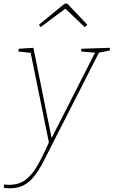

<svg xmlns="http://www.w3.org/2000/svg" viewBox="-70 -784 616 1040"><path d="M-50 233 -47 215Q-40 216 -33.5 216.5Q-27 217 -20 217Q33 217 69 189.5Q105 162 135 109Q165 56 198 -20L196 -7L95 -503L103 -497L29 -505L32 -520L111 -525L211 -29H206L447 -503L451 -498L369 -505L371 -520L526 -525L524 -510L456 -497L468 -503L209 5Q191 40 174.5 73.5Q158 107 139.5 136.5Q121 166 99.5 188.5Q78 211 49.5 223.5Q21 236 -16 236Q-30 236 -50 233ZM150 -637 141 -650 280 -764H295L403 -650L389 -637L280 -741H289Z"/></svg>

Font: Bitter Thin Thin
Style: Italic
Weight: 250
Italic angle: -9°
Version: Version 2.002